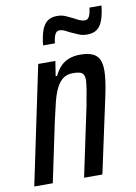

<svg xmlns="http://www.w3.org/2000/svg" viewBox="-83 -762 578 816"><g transform="rotate(-10 205.5 -354.0)"><path d="M-2 0 105 -510H179L169 -446H175Q186 -469 201 -485Q216 -501 237.5 -509.5Q259 -518 286 -518Q319 -518 339 -509.5Q359 -501 368 -483Q377 -465 377 -435Q377 -416 373.5 -389.5Q370 -363 363 -330L292 0H213L276 -298Q284 -339 288 -364.5Q292 -390 293 -406Q293 -423 288 -431.5Q283 -440 272 -443Q261 -446 244 -446Q217 -446 200 -433Q183 -420 171 -395.5Q159 -371 150.5 -336.5Q142 -302 132 -257L78 0ZM139 -584Q143 -623 152 -648Q161 -673 177 -685Q193 -697 219 -697Q239 -697 255 -690Q271 -683 287 -675Q299 -668 310.5 -663Q322 -658 333 -658Q345 -658 351.5 -670Q358 -682 361 -708H413Q409 -671 400 -646Q391 -621 375 -609Q359 -597 332 -597Q313 -597 298 -603Q283 -609 266 -617Q253 -623 242 -629Q231 -635 218 -635Q206 -635 199.5 -622.5Q193 -610 190 -584Z"/></g></svg>

Font: Saira ExtraCondensed Medium
Style: Italic
Weight: 500
Width: 2
Italic angle: -12°
Designer: Hector Gatti with collaboration of the Omnibus-Type team
Foundry: Omnibus-Type
Version: Version 1.101